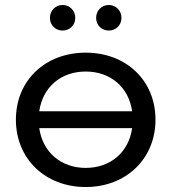

<svg xmlns="http://www.w3.org/2000/svg" viewBox="-20 -747 690 773"><path d="M232 -624C260 -624 283 -645 283 -675C283 -705 260 -727 232 -727C204 -727 181 -705 181 -675C181 -645 204 -624 232 -624ZM418 -624C446 -624 469 -645 469 -675C469 -705 446 -727 418 -727C390 -727 367 -705 367 -675C367 -645 390 -624 418 -624ZM325 -535C163 -535 44 -424 44 -265C44 -107 163 6 325 6C487 6 606 -107 606 -265C606 -424 487 -535 325 -535ZM325 -459C424 -459 498 -397 512 -299H138C152 -397 226 -459 325 -459ZM325 -71C226 -71 152 -134 138 -231H512C498 -133 424 -71 325 -71Z"/></svg>

Font: AWKNG-Font Medium
Style: Regular
Weight: 500
Designer: Awakening Church
Foundry: Awakening Church
Version: Version 1.700;PS 001.700;hotconv 1.0.88;makeotf.lib2.5.64775